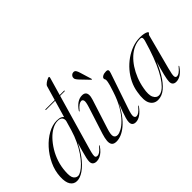

<svg xmlns="http://www.w3.org/2000/svg" viewBox="-95 -1106 1498 1498"><g transform="rotate(-45 654.0 -357.0)"><path d="M500.5 -706.5 327.5 -106.5Q316.5 -69 313.8 -50Q311 -31 316 -24.8Q321 -18.5 333 -18.5Q344 -18.5 358.2 -27.8Q372.5 -37 394.5 -63.5Q396 -66 397.2 -66.8Q398.5 -67.5 400 -67Q401.5 -66.5 401 -64.8Q400.5 -63 399 -60Q384 -37.5 367.5 -22.5Q351 -7.5 333.5 0.2Q316 8 298 8Q277.5 8 266 -1.8Q254.5 -11.5 254.5 -32.5Q254.5 -46 259.5 -69.2Q264.5 -92.5 275.8 -132.5Q287 -172.5 305.5 -234.5L311 -233Q278 -157 237.8 -103Q197.5 -49 157 -20.5Q116.5 8 81.5 8Q46.5 8 27.2 -21.2Q8 -50.5 11 -109Q14 -172.5 41.8 -231.5Q69.5 -290.5 112 -337.2Q154.5 -384 204 -411.2Q253.5 -438.5 300 -438.5Q328.5 -438.5 344.2 -430.8Q360 -423 365.5 -410Q371 -397 368 -381.5L351.5 -382Q356 -400.5 346 -416Q336 -431.5 306 -431.5Q275.5 -431.5 243.5 -414.2Q211.5 -397 182 -366.2Q152.5 -335.5 127.8 -295Q103 -254.5 87.5 -207.2Q72 -160 69 -109.5Q65 -53 79.5 -33.8Q94 -14.5 114.5 -14.5Q129.5 -14.5 151 -27.8Q172.5 -41 197 -66.2Q221.5 -91.5 246 -127Q270.5 -162.5 292 -207.5Q313.5 -252.5 329 -304.5L438.5 -681.5Q440.5 -687.5 446 -693.2Q451.5 -699 458.8 -704.2Q466 -709.5 473.8 -713.5Q481.5 -717.5 487.8 -720Q494 -722.5 497 -722.5Q501 -722.5 502 -718Q503 -713.5 500.5 -706.5ZM298.5 -559.5Q299 -560.5 300 -561.5Q301 -562.5 302.5 -562.5H507.5Q509 -562.5 509.8 -561.5Q510.5 -560.5 510.5 -559.5Q510 -556 507 -556H301.5Q298 -556 298.5 -559.5Z M836 -70.5Q837 -70 836.5 -68.2Q836 -66.5 835 -65Q809.5 -29 782.5 -10.5Q755.5 8 730 8Q711 8 700.8 -1.5Q690.5 -11 690.5 -31Q690.5 -47 697.8 -72.2Q705 -97.5 714.8 -124.2Q724.5 -151 733 -172.8Q741.5 -194.5 743 -204L745.5 -202.5Q718.5 -144.5 688.2 -104.2Q658 -64 628 -39.2Q598 -14.5 569.8 -3.2Q541.5 8 517 8Q487.5 8 476.2 -7.2Q465 -22.5 467.5 -49.8Q470 -77 481 -112L552 -333Q567.5 -381.5 563 -396.5Q558.5 -411.5 544.5 -411.5Q534 -411.5 519 -402.2Q504 -393 482 -366.5Q480 -364 478.8 -363.2Q477.5 -362.5 476.5 -363Q475.5 -364 475.8 -365.5Q476 -367 477.5 -370Q500 -403.5 525.8 -420.8Q551.5 -438 580 -438Q600 -438 610.5 -428.8Q621 -419.5 622.2 -401.2Q623.5 -383 614.5 -355L537.5 -114.5Q520 -61 527.2 -41.5Q534.5 -22 558.5 -22Q575.5 -22 602 -36Q628.5 -50 659 -81Q689.5 -112 719.2 -162.5Q749 -213 772.5 -285.5Q784 -319.5 789.5 -339.5Q795 -359.5 796.8 -370.2Q798.5 -381 798.5 -387.5Q798.5 -395 795.5 -399.2Q792.5 -403.5 792.5 -410.5Q792.5 -421 807.2 -429.5Q822 -438 844.5 -438Q862.5 -438 865.2 -428.8Q868 -419.5 861.5 -401.5L762.5 -110Q744 -56.5 747.5 -39Q751 -21.5 767 -21.5Q778 -21.5 792.8 -31Q807.5 -40.5 830 -67.5Q831.5 -69 833.2 -70Q835 -71 836 -70.5ZM695 -572 724 -477Q724.5 -475 724.5 -473.8Q724.5 -472.5 723 -471.5Q722 -470.5 720.8 -471Q719.5 -471.5 718 -472L650 -543Q639.5 -554 633 -564.8Q626.5 -575.5 629.5 -589Q632 -598 640.5 -605.8Q649 -613.5 661.5 -613.5Q675 -613.5 682.2 -602.5Q689.5 -591.5 695 -572Z M1206 -109.5Q1191 -53 1192.8 -35.8Q1194.5 -18.5 1210.5 -18.5Q1221.5 -18.5 1235.8 -27.8Q1250 -37 1272 -63.5Q1273.5 -66 1275 -66.8Q1276.5 -67.5 1277.5 -67Q1279 -66.5 1278.5 -64.8Q1278 -63 1276.5 -60Q1254 -26.5 1228.5 -9.2Q1203 8 1175.5 8Q1157 8 1146.5 -1.8Q1136 -11.5 1136 -32.5Q1136 -42.5 1138.8 -59.2Q1141.5 -76 1147.8 -101.8Q1154 -127.5 1164 -163Q1174 -198.5 1188 -246.5L1191 -244Q1163 -170 1129.2 -113.2Q1095.5 -56.5 1057 -24.2Q1018.5 8 975.5 8Q932 8 910.8 -29.5Q889.5 -67 904.5 -151Q911.5 -197 932.2 -239.5Q953 -282 984 -318Q1015 -354 1053.2 -381Q1091.5 -408 1133.8 -423.2Q1176 -438.5 1220 -438.5Q1244.5 -438.5 1261.5 -434.8Q1278.5 -431 1287 -426.2Q1295.5 -421.5 1295.5 -417.5Q1295.5 -413.5 1292.8 -411.2Q1290 -409 1287 -406.5Q1284 -404 1282.5 -400ZM960 -138.5Q947.5 -72.5 962.5 -42.5Q977.5 -12.5 1004 -12.5Q1023.5 -12.5 1045.2 -27Q1067 -41.5 1090 -71Q1113 -100.5 1136.5 -145.8Q1160 -191 1183.2 -252.5Q1206.5 -314 1229 -392.5Q1234 -411 1231 -420.2Q1228 -429.5 1212.5 -429.5Q1177 -429.5 1143.5 -414.5Q1110 -399.5 1080.5 -372.2Q1051 -345 1027 -308.5Q1003 -272 985.8 -229Q968.5 -186 960 -138.5Z"/></g></svg>

Font: Fraunces 120pt Light
Style: Italic
Weight: 300
Italic angle: -16°
Version: Version 1.000;[b76b70a41]